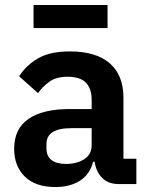

<svg xmlns="http://www.w3.org/2000/svg" viewBox="-20 -741 599 773"><path d="M458 0Q416 0 391.5 -24.5Q367 -49 361 -90H355Q342 -39 302 -13.5Q262 12 203 12Q123 12 80 -30Q37 -72 37 -142Q37 -223 95 -262.5Q153 -302 260 -302H349V-340Q349 -384 326 -408Q303 -432 252 -432Q207 -432 179.5 -412.5Q152 -393 133 -366L57 -434Q86 -479 134 -506.5Q182 -534 261 -534Q367 -534 422 -486Q477 -438 477 -348V-102H529V0ZM246 -81Q289 -81 319 -100Q349 -119 349 -156V-225H267Q167 -225 167 -161V-144Q167 -112 187.5 -96.5Q208 -81 246 -81ZM115 -721H413V-628H115Z"/></svg>

Font: IBM Plex Sans SmBld
Style: Regular
Weight: 600
Designer: Mike Abbink, Paul van der Laan, Pieter van Rosmalen
Foundry: Bold Monday
Version: Version 3.005